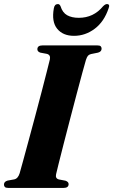

<svg xmlns="http://www.w3.org/2000/svg" viewBox="-24 -923 557 943"><path d="M251.5 -67.5Q246.5 -46 266 -41.5L297.5 -35.5Q313 -30 313 -19Q313 0 288 0H17Q4.5 0 0 -4.5Q-4.5 -9 -4.5 -16.5Q-4.5 -31 13 -36L46 -42Q64.5 -46 72.5 -72Q77.5 -89 89.2 -132Q101 -175 116.5 -232.5Q132 -290 148.8 -352.5Q165.5 -415 180.5 -472.5Q195.5 -530 206.2 -572.5Q217 -615 221 -631.5Q225.5 -653.5 206 -658.5L174 -664.5Q159.5 -669.5 159.5 -681Q159.5 -700 185 -700H454Q466.5 -700 470.8 -695.5Q475 -691 475 -684Q475 -669.5 457.5 -664.5L423 -657.5Q413 -655 408 -649.2Q403 -643.5 398 -628.5Q393 -612 381 -567.8Q369 -523.5 353.2 -464Q337.5 -404.5 320.8 -340.5Q304 -276.5 289.2 -218.5Q274.5 -160.5 264.2 -119.8Q254 -79 251.5 -67.5ZM363 -835.5Q435.5 -835.5 482 -892Q493 -903 501 -903Q517.5 -903 509.5 -882.5Q487.5 -816.5 441.2 -781.8Q395 -747 339.5 -747Q285 -747 256.8 -781.8Q228.5 -816.5 240.5 -882.5Q244 -903 260.5 -903Q269 -903 273.5 -892Q283 -861 305.8 -848.2Q328.5 -835.5 363 -835.5Z"/></svg>

Font: Fraunces 72pt
Style: Bold Italic
Weight: 700
Italic angle: -16°
Version: Version 1.000;[b76b70a41]